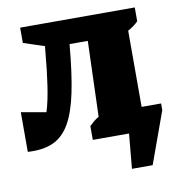

<svg xmlns="http://www.w3.org/2000/svg" viewBox="-74 -559 709 767"><g transform="rotate(-10 280.5 -175.5)"><path d="M2 2V-159L103 -141Q116 -183 125 -243Q134 -303 140 -373L143 -402L58 -430V-492H523V-436Q508 -420 481 -405V-96H560V-69L484 141H400L413 0H266V-56Q275 -65 284 -72.5Q293 -80 305 -87L315 -393H241Q231 -278 215 -200.5Q199 -123 172.5 -77Q146 -31 104.5 -12.5Q63 6 2 2Z"/></g></svg>

Font: Piazzolla ExtraBold
Style: Regular
Weight: 800
Designer: Juan Pablo del Peral
Foundry: Huerta Tipografica
Version: Version 1.330